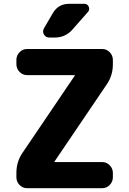

<svg xmlns="http://www.w3.org/2000/svg" viewBox="-20 -987 678 1007"><path d="M122 0Q99 0 82.5 -17Q66 -34 66 -57V-80Q66 -138 97 -184L372 -590V-591L373 -592Q373 -593 372 -593H122Q99 -593 82.5 -610Q66 -627 66 -650V-673Q66 -696 82.5 -713Q99 -730 122 -730H516Q539 -730 555.5 -713Q572 -696 572 -673V-650Q572 -592 541 -546L266 -140V-139L265 -138Q265 -137 266 -137H516Q539 -137 555.5 -120Q572 -103 572 -80V-57Q572 -34 555.5 -17Q539 0 516 0ZM342 -967H422Q439 -967 445.5 -951.5Q452 -936 441 -924L360 -832Q323 -790 266 -790H239Q220 -790 210.5 -806Q201 -822 211 -839L257 -918Q286 -967 342 -967Z"/></svg>

Font: Rounded Mplus 1c ExtraBold
Style: Regular
Weight: 800
Version: Version 1.059.20150529